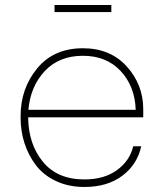

<svg xmlns="http://www.w3.org/2000/svg" viewBox="-20 -728 642 764"><path d="M197 -680V-708H423V-680ZM316 16Q253 16 203 -7.5Q153 -31 123 -70.5Q93 -110 77.5 -158Q62 -206 62 -260V-266Q62 -376 128 -456Q194 -536 310 -536Q419 -536 484.5 -463.5Q550 -391 550 -293V-261H92Q93 -155 150.5 -84.5Q208 -14 316 -14Q395 -14 446 -51.5Q497 -89 510 -146H542Q526 -73 466.5 -28.5Q407 16 316 16ZM310 -506Q215 -506 158 -445Q101 -384 93 -291H520Q517 -384 460.5 -445Q404 -506 310 -506Z"/></svg>

Font: Sora Thin
Style: Regular
Weight: 32
Designer: Jonathan Barnbrook, Julián Moncada
Foundry: Barnbrook Fonts
Version: Version 2.000